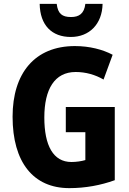

<svg xmlns="http://www.w3.org/2000/svg" viewBox="-20 -962 669 992"><path d="M510 -942H421C415 -891 388 -874 347 -874C301 -874 279 -891 273 -942H185C187 -831 248 -771 346 -771C441 -771 508 -837 510 -942ZM320 -409V-279H421V-135C401 -129 374 -125 349 -125C255 -125 209 -210 209 -355C209 -501 262 -590 371 -590C423 -590 472 -576 515 -551L562 -679C511 -706 443 -724 367 -724C160 -724 45 -584 45 -359C45 -124 152 10 338 10C422 10 501 -5 573 -31V-409Z"/></svg>

Font: Noto Sans Khmer UI Condensed ExtraBold
Style: Regular
Weight: 800
Width: 3
Designer: Danh Hong and the Monotype Design Team
Foundry: Monotype Imaging Inc.
Version: Version 2.002